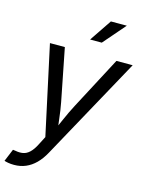

<svg xmlns="http://www.w3.org/2000/svg" viewBox="-149 -841 863 1132"><g transform="rotate(15 282.0 -274.5)"><path d="M-9.8 198.7 21.5 123 37.1 125Q62 129.9 83.3 126.2Q104.5 122.6 123.5 105Q142.6 87.4 160.6 51.8L186.5 1.5L69.3 -541H160.2L223.1 -221.7Q232.4 -173.3 237.5 -125.5Q242.7 -77.6 249 -32.7H218.3Q239.7 -77.6 260.5 -125.5Q281.2 -173.3 306.6 -221.7L475.1 -541H574.2L231 84Q208.5 125.5 180.9 152.8Q153.3 180.2 120.8 193.8Q88.4 207.5 50.3 207.5Q30.3 207.5 14.2 204.6Q-2 201.7 -9.8 198.7ZM292.5 -622.6 383.3 -757.3H480.5L363.8 -622.6Z"/></g></svg>

Font: Inter 17pt
Style: Italic
Weight: 400
Italic angle: -9.3988°
Version: Version 4.001;git-66647c0bb